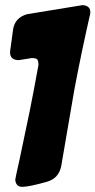

<svg xmlns="http://www.w3.org/2000/svg" viewBox="-20 -735 370 744"><path d="M66 -11Q42 -11 39 -38Q39 -42 56 -118Q80 -230 94.5 -301.5Q109 -373 129 -483Q129 -499 124.5 -504.5Q120 -510 103 -510L53 -502Q19 -502 19 -532Q19 -538 20 -542Q26 -582 31 -623Q39 -667 85 -680L299 -715Q312 -715 321 -708.5Q330 -702 330 -688L329 -677L328 -675Q295 -530 268 -387L217 -90Q207 -44 163 -31Q93 -11 66 -11Z"/></svg>

Font: Bangerz
Style: Bold
Weight: 700
Designer: vernon adams
Foundry: Vernon Adams
Version: Version 2.10;February 7, 2025;FontCreator 13.0.0.2683 64-bit